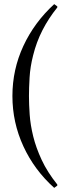

<svg xmlns="http://www.w3.org/2000/svg" viewBox="-20 -791 311 928"><path d="M257 -760V-755Q215 -703 185.5 -645.5Q156 -588 140 -523Q126 -468 123 -416.5Q120 -365 120 -327Q120 -286 123.5 -236.5Q127 -187 140.5 -132Q154 -77 181.5 -18Q209 41 257 101V106L242 117Q146 31 93 -84Q40 -199 40 -327Q40 -455 93 -569Q146 -683 242 -771Z"/></svg>

Font: Quattrocento
Style: Regular
Weight: 400
Designer: Pablo Impallari
Foundry: Pablo Impallari, Igino Marini, Branda Gallo
Version: Version 2.000